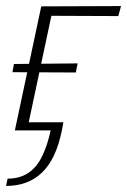

<svg xmlns="http://www.w3.org/2000/svg" viewBox="-25 -430 419 633"><path d="M24 0 111 -409H151L64 0ZM-5 183 0 159Q39 159 67 141Q95 123 113 87Q131 51 142 0H45L50 -27H184L179 0Q160 94 114 138.5Q68 183 -5 183ZM225 -191 16 -192 21 -219 231 -221ZM365 -377 126 -378 113 -409 374 -410Z"/></svg>

Font: Ysabeau Infant ExtraLight
Style: Italic
Weight: 250
Italic angle: -12°
Designer: Christian Thalmann (Catharsis Fonts)
Version: Version 2.001;gftools[0.9.30]; featfreeze: ss01,ss02,lnum